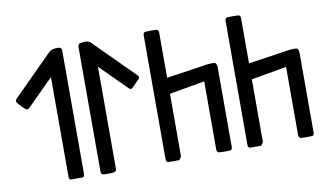

<svg xmlns="http://www.w3.org/2000/svg" viewBox="-78 -958 1903 1121"><g transform="rotate(-10 873.5 -397.5)"><path d="M262.2 -763.2Q275.9 -776.9 294.7 -779.8Q313.5 -782.7 326.9 -780Q340.3 -777.3 340.3 -758.3V-28.8Q340.3 -10.3 326.4 -10.5Q312.5 -10.7 293.9 -10.7Q275.4 -10.7 262 -10.5Q248.5 -10.3 248.5 -28.8V-620.1L95.2 -466.8Q82 -453.6 72.8 -460.2Q63.5 -466.8 50.3 -480.2Q37.1 -493.7 27.1 -505.9Q17.1 -518.1 30.3 -531.2Z M437.5 -763.2Q437.5 -782.2 450.9 -785.4Q464.4 -788.6 483.2 -788.6Q502 -788.6 515.6 -774.9L747.6 -543Q760.7 -529.8 751.5 -520.5Q742.2 -511.2 729 -497.8Q715.8 -484.4 705.8 -474.6Q695.8 -464.8 682.6 -478.5L529.3 -631.8V-28.3Q529.3 -9.8 513.2 -7.8Q497.1 -5.9 478.5 -5.9Q460 -5.9 448.7 -7.8Q437.5 -9.8 437.5 -28.3Z M1217.3 -502.9V-36.1Q1217.3 -17.6 1206.3 -16.4Q1195.3 -15.1 1176.8 -15.1Q1158.2 -15.1 1141.8 -16.4Q1125.5 -17.6 1125.5 -36.1V-439.9Q1021 -421.9 916 -403.3V-30.8L902.8 -12.2H870.6H838.4Q824.7 -12.2 824.2 -30.8V-765.1Q824.2 -783.7 838.1 -784.7Q852.1 -785.6 870.6 -785.6Q889.2 -785.6 902.6 -784.7Q916 -783.7 916 -765.1V-498L1159.7 -534.2Q1180.7 -537.1 1199.2 -535.9Q1217.8 -534.7 1217.3 -502.9Z M1702.6 -502.9V-36.1Q1702.6 -17.6 1691.7 -16.4Q1680.7 -15.1 1662.1 -15.1Q1643.6 -15.1 1627.2 -16.4Q1610.8 -17.6 1610.8 -36.1V-439.9Q1506.3 -421.9 1401.4 -403.3V-30.8L1388.2 -12.2H1356H1323.7Q1310.1 -12.2 1309.6 -30.8V-765.1Q1309.6 -783.7 1323.5 -784.7Q1337.4 -785.6 1356 -785.6Q1374.5 -785.6 1387.9 -784.7Q1401.4 -783.7 1401.4 -765.1V-498L1645 -534.2Q1666 -537.1 1684.6 -535.9Q1703.1 -534.7 1702.6 -502.9Z"/></g></svg>

Font: Tonyukuk
Style: Regular
Weight: 400
Designer: facebook.com/biligbitig
Foundry: facebook.com/biligbitig
Version: Version 1.0